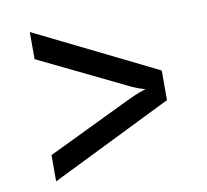

<svg xmlns="http://www.w3.org/2000/svg" viewBox="-65 -668 730 676"><g transform="rotate(-10 300.0 -330.0)"><path d="M83 -63V-157L388 -304Q407 -313 424 -319.5Q441 -326 450 -328Q441 -330 423 -336.5Q405 -343 388 -352L83 -500V-597L517 -383V-277Z"/></g></svg>

Font: Tiny Medium
Style: Regular
Weight: 500
Monospace: yes
Designer: Philipp Nurullin, Konstantin Bulenkov
Foundry: JetBrains
Version: Version 2.251; ttfautohint (v1.8.4.7-5d5b)